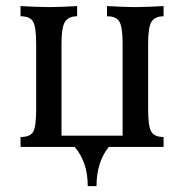

<svg xmlns="http://www.w3.org/2000/svg" viewBox="-20 -493 607 643"><path d="M303.2 130.4H273.9Q273.9 49.8 230 -1H48.8V-34.2Q80.1 -34.2 90.6 -50.8Q101.1 -67.4 101.1 -126V-347.2Q101.1 -402.3 90.8 -420.4Q80.6 -438.5 48.8 -438.5V-472.7Q96.2 -469.7 143.6 -469.2Q190.9 -469.7 238.3 -472.7V-438.5Q210.9 -438.5 198.5 -421.1Q186 -403.8 186 -347.2V-38.6H390.6V-347.2Q390.6 -401.9 380.1 -420.2Q369.6 -438.5 338.4 -438.5V-472.7Q385.7 -469.7 433.1 -469.2Q480.5 -469.7 527.8 -472.7V-438.5Q500 -438.5 488 -421.1Q476.1 -403.8 476.1 -347.2V-126Q476.1 -71.3 486.3 -52.7Q496.6 -34.2 527.8 -34.2V-1H344.2Q303.2 50.8 303.2 130.4Z"/></svg>

Font: Kelvinch
Style: Regular
Weight: 400
Designer: Paul James MIller
Foundry: High-Logic / Made with FontCreator
Version: Version 3.30 September 23, 2016